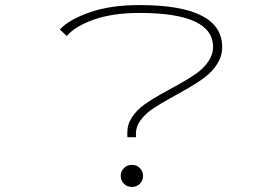

<svg xmlns="http://www.w3.org/2000/svg" viewBox="-20 -726 1090 757"><path d="M482 -185V-204Q482 -236 500.8 -264.2Q519.5 -292.5 549.2 -313.8Q579 -335 615 -355Q651 -375 687 -394.8Q723 -414.5 752.8 -435.2Q782.5 -456 801.2 -483.2Q820 -510.5 820 -541Q820 -675 530 -675Q425.5 -675 351.5 -649.2Q277.5 -623.5 243 -584L216 -610Q252.5 -649 334 -677.5Q415.5 -706 530 -706Q856 -706 856 -540Q856 -505.5 837.2 -475.2Q818.5 -445 788.5 -422.2Q758.5 -399.5 722.2 -378.5Q686 -357.5 649.8 -337.8Q613.5 -318 583.5 -298Q553.5 -278 534.8 -252.8Q516 -227.5 516 -200V-185ZM456 -33Q456 -51 468.8 -63.5Q481.5 -76 500 -76Q518.5 -76 531.2 -63.5Q544 -51 544 -33Q544 -14 531.5 -1.5Q519 11 500 11Q481 11 468.5 -1.5Q456 -14 456 -33Z"/></svg>

Font: League Mono Extended Thin
Style: Regular
Weight: 100
Width: 9
Designer: Tyler Finck
Foundry: The League of Moveable Type / Tyler Finck
Version: Version 2.210